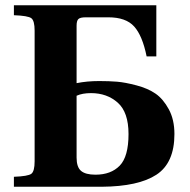

<svg xmlns="http://www.w3.org/2000/svg" viewBox="-20 -712 723 732"><path d="M33 0V-38Q87 -40 99.5 -49.5Q112 -59 112 -97V-595Q112 -633 99.5 -642.5Q87 -652 33 -654V-692H576V-497H539Q523 -576 491.5 -611Q460 -646 393 -646H307Q286 -646 279 -639.5Q272 -633 272 -614V-395Q312 -403 358 -403Q396 -403 426.5 -400.5Q457 -398 500.5 -386.5Q544 -375 573 -355Q602 -335 623.5 -295.5Q645 -256 645 -201Q645 -91 576.5 -46Q508 -1 368 0ZM272 -111Q272 -75 289 -60.5Q306 -46 344 -46Q403 -46 436.5 -80.5Q470 -115 470 -201Q470 -284 429 -320.5Q388 -357 327 -357Q294 -357 272 -347Z"/></svg>

Font: Heuristica
Style: Bold
Weight: 700
Version: Version 1.0.2